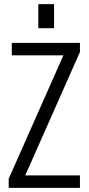

<svg xmlns="http://www.w3.org/2000/svg" viewBox="-20 -907 428 927"><path d="M22 -44 307 -687 327 -640H37V-700H366V-656L81 -13L60 -60H366V0H22ZM241 -887V-771H165V-887Z"/></svg>

Font: Pathway Extreme Condensed Light
Style: Regular
Weight: 300
Width: 3
Version: Version 1.001;gftools[0.9.26]